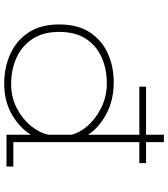

<svg xmlns="http://www.w3.org/2000/svg" viewBox="37 -827 801 915"><g transform="rotate(90 437.5 -369.5)"><path d="M377.5 11Q303 11 238.8 -17.5Q174.5 -46 135.5 -104Q96.5 -162 96.5 -251Q96.5 -340 134.5 -397.5Q172.5 -455 235 -483Q297.5 -511 371 -511Q457.5 -511 523.5 -475.5Q589.5 -440 622 -388.5V-633H393V-665H622V-750H657.5V-665H757.5V-633H657.5V-32.5H773.5V0H622V-116.5Q590.5 -63.5 526.5 -26.2Q462.5 11 377.5 11ZM132 -251Q132 -175 165.5 -124Q199 -73 255.5 -47.5Q312 -22 381 -22Q442.5 -22 494 -48.2Q545.5 -74.5 579.2 -115.5Q613 -156.5 622 -200V-309.5Q612.5 -350 577.8 -388.8Q543 -427.5 490.8 -452.8Q438.5 -478 376.5 -478Q308.5 -478 253 -453.2Q197.5 -428.5 164.8 -378.2Q132 -328 132 -251Z"/></g></svg>

Font: Trispace SemiExpanded Thin
Style: Regular
Weight: 100
Width: 6
Designer: Tyler Finck
Foundry: Etcetera Type Company
Version: Version 1.210; ttfautohint (v1.8.3)